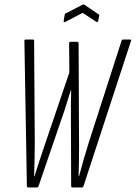

<svg xmlns="http://www.w3.org/2000/svg" viewBox="-20 -830 601 850"><path d="M106 0Q99 0 99 -7L88 -649Q88 -655 94 -655H125Q131 -655 131 -649L134 -195Q134 -160 133 -121Q132 -82 131 -50H133Q143 -82 153 -113.5Q163 -145 174 -176L287 -509L286 -638Q286 -645 292 -645H321Q328 -645 328 -638L330 -181Q330 -148 329.5 -115.5Q329 -83 328 -50H330Q339 -84 350 -122.5Q361 -161 373 -199L518 -649Q520 -655 525 -655H555Q559 -655 560.5 -654Q562 -653 560 -649L350 -7Q348 0 341 0H302Q295 0 295 -7L294 -307Q294 -337 294 -369Q294 -401 295 -432H294Q284 -402 274.5 -370Q265 -338 254 -308L151 -7Q149 0 143 0ZM269 -733Q261 -729 262 -738L266 -762Q267 -766 267.5 -768Q268 -770 272 -771L345 -809Q350 -811 354 -809L414 -768Q417 -767 418.5 -765Q420 -763 419 -759L415 -739Q414 -731 407 -733L346 -773Z"/></svg>

Font: Sofia Sans Extra Condensed Light
Style: Italic
Weight: 300
Italic angle: -9°
Version: Version 4.100